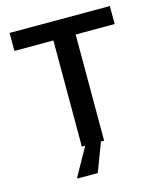

<svg xmlns="http://www.w3.org/2000/svg" viewBox="-118 -735 811 971"><g transform="rotate(-15 287.5 -250.0)"><path d="M229.2 0V-555.8H25V-650H550V-555.8H345.8V0ZM165.8 150V145L246.7 0H329.2L272.5 150Z"/></g></svg>

Font: Familjen Grotesk GF Medium
Style: Regular
Weight: 500
Designer: Anders Wikstroem, Jonas Baeckman, Matilda Gysing, Kristian Moeller
Foundry: Familjen STHLM AB
Version: Version 2.000; Beta; Release 4; Build 6